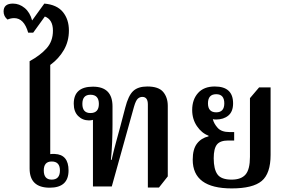

<svg xmlns="http://www.w3.org/2000/svg" viewBox="-51 -1039 1600 1070"><path d="M226 7Q331 7 331 -89Q331 -178 254 -181Q239 -182 229 -180V-677Q277 -712 305 -760.5Q333 -809 333 -869Q333 -931 299.5 -972Q266 -1013 196 -1019L128 -925Q116 -970 86.5 -994.5Q57 -1019 21 -1019Q-31 -1019 -31 -975Q-31 -948 -9 -930Q9 -938 28 -938Q83 -938 106 -857H134L199 -947Q244 -930 244 -868Q244 -809 208.5 -769.5Q173 -730 114 -698V-100Q114 7 226 7ZM237 -38Q193 -38 193 -89Q193 -139 237 -139Q283 -139 283 -89Q283 -38 237 -38Z M884 -56V-449Q884 -496 858.5 -526.5Q833 -557 770 -557Q718 -557 691 -531.5Q664 -506 647 -439L620 -336Q606 -284 594.5 -242.5Q583 -201 571 -148H567Q572 -192 574 -247.5Q576 -303 576 -346V-446Q576 -556 467 -556Q360 -556 360 -461Q360 -417 384.5 -392.5Q409 -368 445 -368Q457 -368 467 -371V0H572L696 -445Q706 -479 717 -489Q728 -499 742 -499Q773 -499 773 -457V6H835ZM453 -409Q408 -409 408 -460Q408 -511 453 -511Q500 -511 500 -460Q500 -409 453 -409Z M1457 -176V-552H1393L1342 -492V-165Q1342 -95 1317.5 -66.5Q1293 -38 1240 -38Q1182 -38 1161 -67Q1140 -96 1140 -157Q1140 -211 1158 -233.5Q1176 -256 1221 -256H1254V-303H1228Q1183 -303 1162 -326.5Q1141 -350 1135 -375Q1142 -373 1153 -373Q1195 -373 1221.5 -395Q1248 -417 1248 -463Q1248 -557 1146 -557Q1085 -557 1052.5 -520.5Q1020 -484 1020 -426Q1020 -375 1046.5 -336Q1073 -297 1111 -283V-279Q1071 -270 1047 -239Q1023 -208 1023 -149Q1023 11 1240 11Q1358 11 1407.5 -30.5Q1457 -72 1457 -176ZM1154 -413Q1108 -413 1108 -463Q1108 -514 1154 -514Q1199 -514 1199 -463Q1199 -413 1154 -413Z"/></svg>

Font: Noto Serif Thai SemiCondensed Semi
Style: Regular
Weight: 600
Width: 4
Designer: Monotype Design Team
Foundry: Monotype Imaging Inc.
Version: Version 1.901